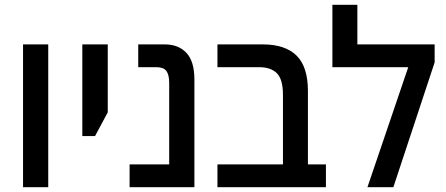

<svg xmlns="http://www.w3.org/2000/svg" viewBox="-20 -780 1859 800"><path d="M76 0V-595H181V0Z M323 -213V-595H429V-312L376 -213Z M520 0V-95H685V-434Q685 -469 673 -484.5Q661 -500 633 -500H556V-595H666Q724 -595 757 -559.5Q790 -524 790 -449V0Z M1159 0V-384Q1159 -450 1133.5 -475Q1108 -500 1061 -500H886V-595H1075Q1168 -595 1215.5 -548.5Q1263 -502 1263 -401V0ZM886 0V-95H1338V0Z M1469 -595H1791V-520L1619 0H1511L1681 -500H1365V-760H1469Z"/></svg>

Font: Noto Sans Hebrew SemiCondensed Medium
Style: Regular
Weight: 500
Width: 4
Designer: Monotype Design Team
Foundry: Monotype Imaging Inc.
Version: Version 2.003